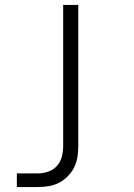

<svg xmlns="http://www.w3.org/2000/svg" viewBox="-20 -540 540 775"><path d="M48 215V160H132Q153 160 174 153Q195 146 209.5 130Q224 114 229.5 93Q235 72 235 50V-520H296V50Q296 73 292.5 94.5Q289 116 279 136Q269 156 253 172Q237 188 217.5 198Q198 208 176 211.5Q154 215 132 215Z"/></svg>

Font: Iosevka Fixed Light
Style: Regular
Weight: 300
Monospace: yes
Designer: Belleve Invis
Foundry: Belleve Invis
Version: Version 32.3.0